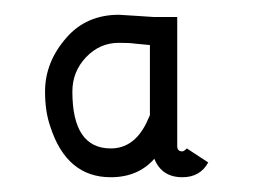

<svg xmlns="http://www.w3.org/2000/svg" viewBox="-20 -558 366 260"><path d="M220 -360Q220 -353 227 -353Q229 -353 233 -357L262 -338Q251 -318 227 -318Q199 -318 189 -343Q167 -318 130 -318Q70 -318 48 -387Q41 -407 41 -434Q41 -474 70 -507Q97 -538 141 -538Q144 -538 165 -536.5Q186 -535 188 -535H220ZM78 -434Q78 -357 130 -357Q161 -357 178 -391L183 -402V-497L162 -499Q156 -500 141 -500Q115 -500 96.5 -480.5Q78 -461 78 -434Z"/></svg>

Font: Bhavuka
Style: Regular
Weight: 400
Version: 2.94.0; ttfautohint (v1.2) -l 7 -r 28 -G 50 -x 13 -D deva -f